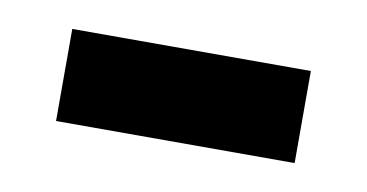

<svg xmlns="http://www.w3.org/2000/svg" viewBox="-29 -364 365 191"><g transform="rotate(10 153.5 -268.5)"><path d="M33 -222H274V-315H33Z"/></g></svg>

Font: Noto Sans Lao Looped SemiCondensed Medium
Style: Regular
Weight: 500
Width: 4
Designer: Mark Frömberg, Ben Mitchell
Foundry: The Fontpad Ltd
Version: Version 1.002